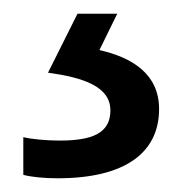

<svg xmlns="http://www.w3.org/2000/svg" viewBox="-20 -20 265 280"><path d="M212 139C212 88 173 64 125 53L151 0H93L50 86C101 93 141 106 141 141C141 174 115 185 67 185C48 185 26 183 14 180V235C25 238 44 240 64 240C162 240 212 203 212 139Z"/></svg>

Font: Noto Sans Bengali
Style: Regular
Weight: 400
Designer: Jelle Bosma - Monotype Design Team
Foundry: Monotype Imaging Inc.
Version: Version 2.003